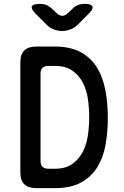

<svg xmlns="http://www.w3.org/2000/svg" viewBox="-20 -970 640 990"><path d="M168 0Q126 0 105.5 -20Q85 -40 85 -82V-648Q85 -690 105.5 -710Q126 -730 168 -730H263Q344 -730 397 -700.5Q450 -671 480.5 -621Q511 -571 523.5 -504Q536 -437 536 -362Q536 -293 525 -227.5Q514 -162 484 -111.5Q454 -61 400.5 -30.5Q347 0 263 0ZM189 -140Q189 -120 199 -110Q209 -100 229 -100H263Q319 -100 353.5 -125Q388 -150 407.5 -188.5Q427 -227 433.5 -274Q440 -321 440 -366Q440 -411 433.5 -458Q427 -505 407.5 -543Q388 -581 353.5 -605.5Q319 -630 263 -630H229Q209 -630 199 -620Q189 -610 189 -590ZM187 -950Q205 -950 220.5 -943.5Q236 -937 249 -924L270 -904Q285 -889 300.5 -888.5Q316 -888 331 -903L354 -925Q367 -938 382 -944Q397 -950 416 -950Q451 -950 456.5 -937Q462 -924 437 -899L382 -844Q365 -826 342 -818Q319 -810 300 -810Q281 -810 258.5 -818Q236 -826 219 -844L165 -898Q139 -924 144.5 -937Q150 -950 187 -950Z"/></svg>

Font: Maple Mono Normal NL Medium
Style: Regular
Weight: 500
Monospace: yes
Designer: subframe7536
Version: Version 7.000